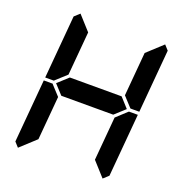

<svg xmlns="http://www.w3.org/2000/svg" viewBox="-157 -1093 1129 1185"><g transform="rotate(20 408.0 -500.0)"><path d="M583 -562 640 -499 573 -438H232L175 -500L243 -562ZM162 -515 157 -510H100L136 -924L170 -955L254 -862L229 -576ZM90 -45 62 -76 98 -490H156L160 -485L216 -424L191 -138ZM653 -485 658 -489H716L680 -76L646 -45L562 -138L587 -424ZM726 -955 754 -924 718 -510H660L656 -514L600 -575L625 -862Z"/></g></svg>

Font: DSEG7 Classic
Style: BoldItalic
Weight: 700
Italic angle: -5°
Designer: Keshikan(Twitter:@keshinomi_88pro)
Version: Version 0.46